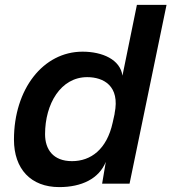

<svg xmlns="http://www.w3.org/2000/svg" viewBox="-20 -750 700 784"><path d="M660 -730H539L480 -441C471 -507 398 -539 317 -539C156 -539 37 -386 37 -180C37 -60 106 14 222 14C313 14 384 -20 412 -89L397 0H509ZM164 -202C164 -326 228 -435 336 -435C402 -435 471 -400 448 -287V-285L440 -249C416 -140 351 -92 274 -92C197 -92 164 -140 164 -202Z"/></svg>

Font: Nacelle SemiBold
Style: Italic
Weight: 600
Italic angle: -12°
Designer: Sora Sagano
Foundry: Sora Sagano
Version: Version 1.000;FEAKit 1.0